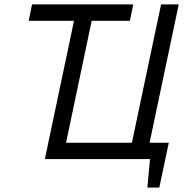

<svg xmlns="http://www.w3.org/2000/svg" viewBox="-20 -720 837 869"><path d="M701 129H647L659 0H641H561H262H183L315 -626H110L125 -700H583L568 -626H395L279 -74H577L709 -700H789L657 -74H744Z"/></svg>

Font: PT Sans
Style: Italic
Weight: 400
Italic angle: -12°
Designer: A.Korolkova, O.Umpeleva, V.Yefimov
Foundry: ParaType Ltd
Version: Version 2.003W OFL